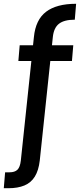

<svg xmlns="http://www.w3.org/2000/svg" viewBox="-67 -789 422 1014"><path d="M-47 205 -40 121H-17Q11 121 25 107.5Q39 94 43 59L112 -593Q121 -685 176.5 -727Q232 -769 335 -769L328 -685Q272 -685 244.5 -663.5Q217 -642 212 -593L143 59Q137 111 117 143.5Q97 176 62 190.5Q27 205 -22 205ZM30 -467 37 -550H320L313 -467Z"/></svg>

Font: DM Sans 9pt Medium
Style: Regular
Weight: 500
Version: Version 4.004;gftools[0.9.30]